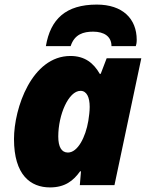

<svg xmlns="http://www.w3.org/2000/svg" viewBox="-20 -807 647 837"><path d="M180 -606H288C305 -658 344 -669 386 -669C434 -669 466 -648 466 -606H572C574 -611 576 -621 576 -633C576 -726 514 -787 402 -787C267 -787 200 -724 180 -606ZM198 10C263 10 300 -19 329 -60H333L328 0H479L596 -553H445L419 -485H415C388 -532 350 -563 287 -563C119 -563 41 -336 41 -201C41 -44 113 10 198 10ZM276 -142C248 -142 234 -167 234 -212C234 -307 279 -411 331 -411C358 -411 371 -383 371 -341C371 -321 368 -300 365 -280C353 -209 319 -142 276 -142Z"/></svg>

Font: Noto Sans Black
Style: Italic
Weight: 900
Italic angle: -12°
Designer: Monotype Design Team
Foundry: Monotype Imaging Inc.
Version: Version 2.013